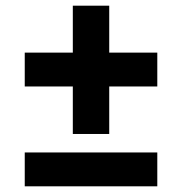

<svg xmlns="http://www.w3.org/2000/svg" viewBox="-20 -655 640 675"><path d="M364 -184H236V-351H67V-470H236V-635H364V-470H533V-351H364ZM533 0H67V-119H533Z"/></svg>

Font: IBM Plex Sans
Style: Regular
Weight: 400
Designer: Mike Abbink, Paul van der Laan, Pieter van Rosmalen
Foundry: Bold Monday
Version: Version 3.201